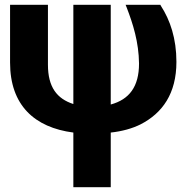

<svg xmlns="http://www.w3.org/2000/svg" viewBox="-20 -548 779 801"><path d="M22 -287C22 -109 124 -16 286 5V233H442V5C489 0 532 -12 566 -29C658 -76 716 -158 716 -290C716 -387 690 -464 651 -524L649 -528H504L508 -518C535 -448 559 -372 560 -283C560 -186 519 -133 442 -112V-528H286V-114C218 -136 180 -184 180 -278V-528H22Z"/></svg>

Font: Asimov Pro
Style: Blk
Weight: 900
Designer: Google
Version: Version 2.000980; 2014